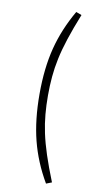

<svg xmlns="http://www.w3.org/2000/svg" viewBox="-95 -803 496 940"><g transform="rotate(10 153.0 -333.5)"><path d="M232.9 -749.5Q204.1 -677.7 185.8 -621.8Q167.5 -565.9 157.5 -518.8Q147.5 -471.7 143.6 -427.2Q139.6 -382.8 139.6 -333.5Q139.6 -284.7 143.6 -240Q147.5 -195.3 157.5 -148.2Q167.5 -101.1 185.8 -45.2Q204.1 10.7 232.9 82.5L205.1 93.3Q148.9 -2.9 123.3 -104Q97.7 -205.1 97.7 -333.5Q97.7 -461.9 123.3 -562.3Q148.9 -662.6 205.1 -759.8Z"/></g></svg>

Font: Pinar DS1 Light
Style: Regular
Weight: 300
Designer: Amin Abedi
Version: Version 3.000